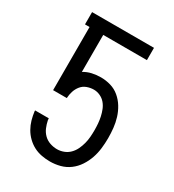

<svg xmlns="http://www.w3.org/2000/svg" viewBox="-180 -838 859 948"><g transform="rotate(30 250.0 -363.5)"><path d="M252 8Q228 8 204 3.5Q180 -1 159 -12Q138 -23 120.5 -40Q103 -57 91 -78Q79 -99 72.5 -122Q66 -145 63 -169V-174H141L142 -163Q146 -143 154 -124Q162 -105 176.5 -90.5Q191 -76 211 -69Q231 -62 252 -62Q271 -62 289.5 -69Q308 -76 322 -90Q336 -104 344.5 -122Q353 -140 358 -159Q363 -178 364.5 -197.5Q366 -217 366 -236Q366 -255 364.5 -273.5Q363 -292 359 -310.5Q355 -329 348 -346.5Q341 -364 329 -378Q317 -392 299.5 -400Q282 -408 264 -408Q244 -408 225 -401Q206 -394 193.5 -378.5Q181 -363 175 -344Q169 -325 168 -305H90V-665H64V-735H417V-665H168V-454Q189 -467 213.5 -472.5Q238 -478 264 -478Q292 -478 319.5 -470Q347 -462 369 -443.5Q391 -425 406 -400.5Q421 -376 429.5 -348.5Q438 -321 441 -292.5Q444 -264 444 -236Q444 -236 444 -236Q444 -236 444 -236V-235Q444 -206 440.5 -176.5Q437 -147 427.5 -119.5Q418 -92 401.5 -67Q385 -42 361.5 -24.5Q338 -7 309.5 0.5Q281 8 252 8Z"/></g></svg>

Font: Zed Sans
Style: Regular
Weight: 400
Designer: Belleve Invis
Foundry: Belleve Invis
Version: Version 1.0.0; ttfautohint (v1.8.4)